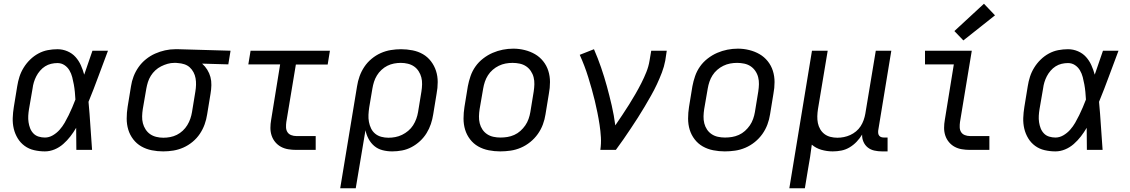

<svg xmlns="http://www.w3.org/2000/svg" viewBox="-20 -801 6040 1026"><path d="M220 8Q191 8 162.5 1.5Q134 -5 111.5 -21.5Q89 -38 74.5 -62Q60 -86 53.5 -113.5Q47 -141 48 -170.5Q49 -200 54 -230L72 -340Q76 -366 84 -391Q92 -416 106.5 -439.5Q121 -463 141 -482.5Q161 -502 185 -515Q209 -528 235 -533Q261 -538 287 -538Q315 -538 340.5 -527Q366 -516 383.5 -496.5Q401 -477 412 -452.5Q423 -428 430 -402Q441 -434 452 -466Q463 -498 474 -530H557Q531 -462 506 -393.5Q481 -325 453 -257Q459 -193 463 -128.5Q467 -64 472 0H388Q388 -30 387.5 -59.5Q387 -89 387 -118Q373 -94 356 -72Q339 -50 318 -31.5Q297 -13 271.5 -2.5Q246 8 220 8ZM220 -66Q242 -66 262.5 -78Q283 -90 298.5 -107.5Q314 -125 325.5 -145Q337 -165 347 -185.5Q357 -206 366 -227Q375 -248 383 -269Q382 -289 380 -309.5Q378 -330 374.5 -349.5Q371 -369 366 -388.5Q361 -408 351 -425Q341 -442 324.5 -453Q308 -464 287 -464Q270 -464 253 -460Q236 -456 221 -446.5Q206 -437 194 -423Q182 -409 174 -393.5Q166 -378 161 -361.5Q156 -345 154 -328L135 -218Q132 -200 131 -182.5Q130 -165 132.5 -148Q135 -131 141 -115.5Q147 -100 158.5 -88Q170 -76 186.5 -71Q203 -66 220 -66Z M852 8Q821 8 791 2Q761 -4 735.5 -18.5Q710 -33 692 -56.5Q674 -80 665.5 -108Q657 -136 657 -167.5Q657 -199 662 -230L680 -340Q684 -367 694 -393Q704 -419 720.5 -442.5Q737 -466 760 -484.5Q783 -503 809 -514.5Q835 -526 862 -532Q889 -538 916 -538Q920 -538 924.5 -538Q929 -538 933 -538L1212 -530L1200 -457L1060 -461Q1076 -447 1087.5 -428.5Q1099 -410 1104.5 -389.5Q1110 -369 1109.5 -346Q1109 -323 1105 -300L1087 -190Q1083 -163 1073.5 -136.5Q1064 -110 1048 -86Q1032 -62 1009 -43Q986 -24 960 -12.5Q934 -1 906.5 3.5Q879 8 852 8ZM853 -65Q871 -65 889.5 -68.5Q908 -72 925 -80.5Q942 -89 956.5 -102.5Q971 -116 981 -132.5Q991 -149 997 -166.5Q1003 -184 1006 -202L1024 -312Q1027 -330 1027.5 -348Q1028 -366 1025 -383Q1022 -400 1014 -415Q1006 -430 994 -441Q982 -452 965.5 -457.5Q949 -463 931 -464L921 -465Q918 -465 915.5 -465Q913 -465 911 -465Q893 -465 875.5 -460Q858 -455 841 -446.5Q824 -438 810 -425Q796 -412 786 -396Q776 -380 770.5 -362.5Q765 -345 762 -328L743 -218Q740 -199 739.5 -179.5Q739 -160 743.5 -142.5Q748 -125 758 -109.5Q768 -94 782.5 -84Q797 -74 815.5 -69.5Q834 -65 853 -65Z M1563 0Q1541 0 1520 -3.5Q1499 -7 1481.5 -16.5Q1464 -26 1451 -41.5Q1438 -57 1431.5 -76.5Q1425 -96 1425 -117.5Q1425 -139 1429 -161L1477 -457H1307L1319 -530H1743L1731 -456H1561L1510 -149Q1508 -135 1508.5 -120.5Q1509 -106 1516 -95Q1523 -84 1536 -79Q1549 -74 1563 -74H1667V0Z M1798 205 1888 -340Q1892 -367 1901.5 -393.5Q1911 -420 1927 -444Q1943 -468 1966 -487Q1989 -506 2015 -517.5Q2041 -529 2068.5 -533.5Q2096 -538 2123 -538Q2154 -538 2184.5 -532Q2215 -526 2240 -511.5Q2265 -497 2283 -473.5Q2301 -450 2310 -422Q2319 -394 2319 -362.5Q2319 -331 2313 -300L2295 -190Q2291 -164 2282.5 -138.5Q2274 -113 2259.5 -89.5Q2245 -66 2224.5 -47Q2204 -28 2179.5 -15Q2155 -2 2128.5 3Q2102 8 2076 8Q2049 8 2024 1.5Q1999 -5 1980.5 -20.5Q1962 -36 1950 -58Q1938 -80 1933 -105L1881 205ZM2056 -65Q2074 -65 2092.5 -68.5Q2111 -72 2128.5 -80.5Q2146 -89 2161.5 -102Q2177 -115 2187.5 -131.5Q2198 -148 2204.5 -166Q2211 -184 2214 -202L2232 -312Q2235 -331 2235.5 -350.5Q2236 -370 2231.5 -387.5Q2227 -405 2217 -420.5Q2207 -436 2192.5 -446Q2178 -456 2159.5 -460.5Q2141 -465 2122 -465Q2104 -465 2085.5 -461.5Q2067 -458 2050 -449.5Q2033 -441 2018.5 -427.5Q2004 -414 1994 -397.5Q1984 -381 1978.5 -363.5Q1973 -346 1970 -328L1953 -227Q1950 -207 1949 -187.5Q1948 -168 1951.5 -149.5Q1955 -131 1963 -114.5Q1971 -98 1985 -86.5Q1999 -75 2017.5 -70Q2036 -65 2056 -65Z M2653 8Q2622 8 2591.5 2Q2561 -4 2535.5 -18.5Q2510 -33 2492 -56.5Q2474 -80 2465.5 -108Q2457 -136 2457 -167.5Q2457 -199 2462 -230L2480 -340Q2485 -367 2494.5 -394.5Q2504 -422 2521 -446Q2538 -470 2562 -488.5Q2586 -507 2612.5 -518.5Q2639 -530 2667 -535.5Q2695 -541 2723 -541Q2754 -541 2784 -533.5Q2814 -526 2839 -511.5Q2864 -497 2882.5 -474Q2901 -451 2910 -422.5Q2919 -394 2919 -362.5Q2919 -331 2913 -300L2895 -190Q2891 -163 2881 -136Q2871 -109 2854 -85Q2837 -61 2813.5 -42Q2790 -23 2763 -11.5Q2736 0 2708 4Q2680 8 2653 8ZM2654 -66Q2673 -66 2691.5 -69Q2710 -72 2728 -80Q2746 -88 2761 -101.5Q2776 -115 2787 -131Q2798 -147 2804.5 -165.5Q2811 -184 2814 -202L2832 -312Q2835 -332 2835.5 -351Q2836 -370 2831.5 -388Q2827 -406 2816.5 -421.5Q2806 -437 2791 -447Q2776 -457 2757 -461Q2738 -465 2719 -465Q2700 -465 2681.5 -461.5Q2663 -458 2645.5 -449.5Q2628 -441 2613 -428Q2598 -415 2587.5 -398.5Q2577 -382 2571 -364Q2565 -346 2562 -328L2543 -218Q2540 -199 2539.5 -179.5Q2539 -160 2543.5 -142Q2548 -124 2558 -109Q2568 -94 2583 -84Q2598 -74 2616.5 -70Q2635 -66 2654 -66Z M3188 0Q3193 -34 3191 -67.5Q3189 -101 3184 -134Q3179 -167 3172.5 -199Q3166 -231 3158.5 -262.5Q3151 -294 3142 -325.5Q3133 -357 3123.5 -388Q3114 -419 3102.5 -449Q3091 -479 3078 -508L3154 -538Q3175 -490 3192 -440.5Q3209 -391 3223 -340Q3237 -289 3249 -237Q3261 -185 3268 -131Q3287 -159 3305.5 -186.5Q3324 -214 3341.5 -242Q3359 -270 3375.5 -298.5Q3392 -327 3407 -356.5Q3422 -386 3434 -416Q3446 -446 3451 -477L3460 -530H3543L3535 -477Q3529 -445 3517 -413.5Q3505 -382 3490.5 -351Q3476 -320 3459 -290Q3442 -260 3424.5 -230.5Q3407 -201 3388.5 -172Q3370 -143 3350.5 -114Q3331 -85 3311.5 -56.5Q3292 -28 3271 0Z M3853 8Q3822 8 3791.5 2Q3761 -4 3735.5 -18.5Q3710 -33 3692 -56.5Q3674 -80 3665.5 -108Q3657 -136 3657 -167.5Q3657 -199 3662 -230L3680 -340Q3685 -367 3694.5 -394.5Q3704 -422 3721 -446Q3738 -470 3762 -488.5Q3786 -507 3812.5 -518.5Q3839 -530 3867 -535.5Q3895 -541 3923 -541Q3954 -541 3984 -533.5Q4014 -526 4039 -511.5Q4064 -497 4082.5 -474Q4101 -451 4110 -422.5Q4119 -394 4119 -362.5Q4119 -331 4113 -300L4095 -190Q4091 -163 4081 -136Q4071 -109 4054 -85Q4037 -61 4013.5 -42Q3990 -23 3963 -11.5Q3936 0 3908 4Q3880 8 3853 8ZM3854 -66Q3873 -66 3891.5 -69Q3910 -72 3928 -80Q3946 -88 3961 -101.5Q3976 -115 3987 -131Q3998 -147 4004.5 -165.5Q4011 -184 4014 -202L4032 -312Q4035 -332 4035.5 -351Q4036 -370 4031.5 -388Q4027 -406 4016.5 -421.5Q4006 -437 3991 -447Q3976 -457 3957 -461Q3938 -465 3919 -465Q3900 -465 3881.5 -461.5Q3863 -458 3845.5 -449.5Q3828 -441 3813 -428Q3798 -415 3787.5 -398.5Q3777 -382 3771 -364Q3765 -346 3762 -328L3743 -218Q3740 -199 3739.5 -179.5Q3739 -160 3743.5 -142Q3748 -124 3758 -109Q3768 -94 3783 -84Q3798 -74 3816.5 -70Q3835 -66 3854 -66Z M4198 205 4319 -530H4403L4351 -218Q4348 -199 4347.5 -180Q4347 -161 4350.5 -143.5Q4354 -126 4363 -110.5Q4372 -95 4386 -84.5Q4400 -74 4418 -69.5Q4436 -65 4455 -65Q4472 -65 4489.5 -68.5Q4507 -72 4523.5 -79.5Q4540 -87 4554.5 -99Q4569 -111 4579 -126.5Q4589 -142 4595 -159Q4601 -176 4604 -193L4660 -530H4743L4673 -104Q4672 -96 4673 -88.5Q4674 -81 4678.5 -75.5Q4683 -70 4690 -68Q4697 -66 4705 -66H4723V8H4693Q4672 8 4652 3.5Q4632 -1 4617 -13Q4602 -25 4594 -43.5Q4586 -62 4587 -82Q4575 -62 4558 -44Q4541 -26 4520 -13.5Q4499 -1 4476 3.5Q4453 8 4430 8Q4399 8 4369.5 -0.5Q4340 -9 4318 -28Q4318 -28 4318 -28Q4318 -28 4318 -28Q4314 5 4309 37.5Q4304 70 4298 102L4281 205Z M5163 0Q5141 0 5120 -3.5Q5099 -7 5081.5 -16.5Q5064 -26 5051 -41.5Q5038 -57 5031.5 -76.5Q5025 -96 5025 -117.5Q5025 -139 5029 -161L5077 -457H4923V-530H5173L5110 -149Q5108 -135 5108.5 -120.5Q5109 -106 5116 -95Q5123 -84 5136 -79Q5149 -74 5163 -74H5267V0ZM5128 -585 5080 -635 5238 -781 5297 -719Z M5620 8Q5591 8 5562.5 1.5Q5534 -5 5511.5 -21.5Q5489 -38 5474.5 -62Q5460 -86 5453.5 -113.5Q5447 -141 5448 -170.5Q5449 -200 5454 -230L5472 -340Q5476 -366 5484 -391Q5492 -416 5506.5 -439.5Q5521 -463 5541 -482.5Q5561 -502 5585 -515Q5609 -528 5635 -533Q5661 -538 5687 -538Q5715 -538 5740.5 -527Q5766 -516 5783.5 -496.5Q5801 -477 5812 -452.5Q5823 -428 5830 -402Q5841 -434 5852 -466Q5863 -498 5874 -530H5957Q5931 -462 5906 -393.5Q5881 -325 5853 -257Q5859 -193 5863 -128.5Q5867 -64 5872 0H5788Q5788 -30 5787.5 -59.5Q5787 -89 5787 -118Q5773 -94 5756 -72Q5739 -50 5718 -31.5Q5697 -13 5671.5 -2.5Q5646 8 5620 8ZM5620 -66Q5642 -66 5662.5 -78Q5683 -90 5698.5 -107.5Q5714 -125 5725.5 -145Q5737 -165 5747 -185.5Q5757 -206 5766 -227Q5775 -248 5783 -269Q5782 -289 5780 -309.5Q5778 -330 5774.5 -349.5Q5771 -369 5766 -388.5Q5761 -408 5751 -425Q5741 -442 5724.5 -453Q5708 -464 5687 -464Q5670 -464 5653 -460Q5636 -456 5621 -446.5Q5606 -437 5594 -423Q5582 -409 5574 -393.5Q5566 -378 5561 -361.5Q5556 -345 5554 -328L5535 -218Q5532 -200 5531 -182.5Q5530 -165 5532.5 -148Q5535 -131 5541 -115.5Q5547 -100 5558.5 -88Q5570 -76 5586.5 -71Q5603 -66 5620 -66Z"/></svg>

Font: Iosevka Curly Extended
Style: Italic
Weight: 400
Width: 7
Italic angle: -9°
Monospace: yes
Designer: Belleve Invis
Foundry: Belleve Invis
Version: Version 11.1.0; ttfautohint (v1.8.3)